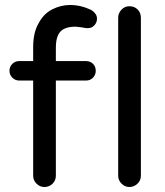

<svg xmlns="http://www.w3.org/2000/svg" viewBox="-20 -773 661 770"><path d="M158 -23Q140 -23 126.5 -36.5Q113 -50 113 -68V-450H57Q41 -450 29.5 -461.5Q18 -473 18 -489Q18 -506 29.5 -517Q41 -528 57 -528H113V-584Q113 -643 135 -680Q155 -718 189.5 -735.5Q224 -753 261 -753Q304 -753 346 -733Q356 -727 362.5 -718Q369 -709 369 -698Q369 -683 358.5 -671.5Q348 -660 332 -660Q321 -660 310 -663L283 -666Q241 -666 222.5 -646.5Q204 -627 204 -581V-528H325Q342 -528 353 -517Q364 -506 364 -489Q364 -473 353 -461.5Q342 -450 325 -450H204V-68Q204 -49 190.5 -36Q177 -23 158 -23ZM499 -23Q481 -23 467.5 -36.5Q454 -50 454 -68V-702Q454 -720 467 -734Q480 -748 499 -748Q519 -748 532 -735Q545 -722 545 -702V-68Q545 -49 531 -36Q517 -23 499 -23Z"/></svg>

Font: Huninn
Style: Regular
Weight: 400
Designer: justfont
Foundry: justfont
Version: Version 1.003